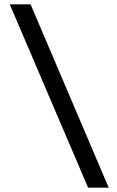

<svg xmlns="http://www.w3.org/2000/svg" viewBox="-20 -760 540 885"><path d="M386 105 25 -740H121L481 105Z"/></svg>

Font: BioRhyme ExtraBold Medium
Style: Regular
Weight: 500
Version: Version 1.600;gftools[0.9.33]